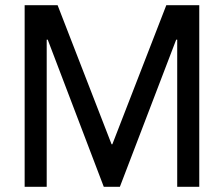

<svg xmlns="http://www.w3.org/2000/svg" viewBox="-20 -720 863 740"><path d="M75 0H160V-567H164L380 0H442L659 -567H663V0H748V-700H621L413 -164H410L202 -700H75Z"/></svg>

Font: Be Vietnam
Style: Regular
Weight: 400
Designer: Gabriel Lam
Foundry: TypeRant
Version: Version 4.000